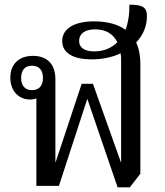

<svg xmlns="http://www.w3.org/2000/svg" viewBox="-20 -792 704 818"><path d="M481 6H533L578 -52V-521C578 -555 572 -585 560 -611C589 -641 606 -680 606 -723C606 -762 587 -772 531 -772C532 -731 526 -695 515 -665C483 -688 438 -701 381 -701C293 -701 245 -668 245 -617C245 -564 296 -539 370 -539C416 -539 459 -548 494 -565C496 -554 496 -543 496 -531V-101H495L376 -435H328L217 -101H216V-454C216 -523 177 -554 120 -554C59 -554 24 -517 24 -461C24 -403 61 -368 108 -368C119 -368 128 -370 135 -373V0H231L352 -371ZM317 -618C317 -648 342 -667 385 -667C433 -667 463 -646 480 -612C455 -587 422 -573 381 -573C342 -573 317 -588 317 -618ZM116 -408C87 -408 70 -426 70 -460C70 -494 87 -512 116 -512C146 -512 163 -494 163 -460C163 -426 146 -408 116 -408Z"/></svg>

Font: Noto Serif Thai SemiCondensed
Style: Regular
Weight: 400
Width: 4
Designer: Monotype Design Team
Foundry: Monotype Imaging Inc.
Version: Version 2.002